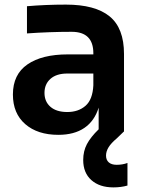

<svg xmlns="http://www.w3.org/2000/svg" viewBox="-20 -571 628 833"><path d="M36 -161Q36 -248 99 -291.5Q162 -335 274 -335H385V-340Q385 -433 291 -433Q195 -433 97 -426V-544Q178 -551 266 -551Q393 -551 455.5 -500Q518 -449 518 -337V0H517L487 29Q462 50 451 68Q440 86 440 104Q440 123 452 133.5Q464 144 486 144Q512 144 533 136V234Q505 242 472 242Q412 242 376.5 210.5Q341 179 341 123Q341 85 357 54.5Q373 24 408 -10V-104Q390 -46 346 -16Q302 14 233 14Q143 14 89.5 -32.5Q36 -79 36 -161ZM272 -85Q320 -85 351 -112Q382 -139 385 -201V-252H272Q225 -252 199 -229Q173 -206 173 -168Q173 -130 199 -107.5Q225 -85 272 -85Z"/></svg>

Font: Sora-SIA SemiBold
Style: Regular
Weight: 600
Designer: Jonathan Barnbrook, Julián Moncada
Foundry: Barnbrook Fonts
Version: Version 2.000